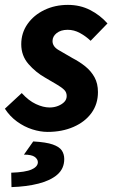

<svg xmlns="http://www.w3.org/2000/svg" viewBox="-25 -528 469 786"><path d="M170 12Q140 12 107 1.5Q74 -9 44.5 -30.5Q15 -52 -5 -83L64 -147Q92 -116 122 -102Q152 -88 178 -88Q197 -88 213 -94.5Q229 -101 238.5 -111Q248 -121 248 -135Q248 -150 238 -160Q228 -170 208.5 -181.5Q189 -193 160 -210Q121 -232 91.5 -266Q62 -300 62 -347Q62 -393 87.5 -429.5Q113 -466 156.5 -487Q200 -508 253 -508Q303 -508 344 -487Q385 -466 415 -432L346 -361Q326 -380 302 -393Q278 -406 252 -406Q224 -406 207 -392.5Q190 -379 190 -360Q190 -337 216 -322.5Q242 -308 272 -290Q301 -275 324.5 -256Q348 -237 362 -211.5Q376 -186 376 -151Q376 -102 349.5 -65.5Q323 -29 276 -8.5Q229 12 170 12ZM22 238 21 179Q80 177 105 165.5Q130 154 130 136Q130 124 117.5 114.5Q105 105 73 105L111 51Q164 54 191 63.5Q218 73 228 88Q238 103 238 123Q238 162 210 186.5Q182 211 133 223.5Q84 236 22 238Z"/></svg>

Font: Source Sans 3 ExtraLight
Style: Bold Italic
Weight: 700
Italic angle: -11°
Version: Version 3.052;hotconv 1.1.0;makeotfexe 2.6.0